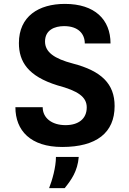

<svg xmlns="http://www.w3.org/2000/svg" viewBox="-20 -744 663 985"><path d="M299 10C475 10 568 -63 568 -200C568 -314 500 -380 354 -418C258 -443 211 -477 211 -531C211 -590 260 -610 309 -610C382 -610 415 -570 415 -521H547C547 -644 466 -724 313 -724C178 -724 77 -660 77 -523C77 -428 123 -353 275 -306C380 -278 425 -247 425 -193C425 -134 382 -102 316 -102C247 -102 199 -138 199 -194H59C59 -74 137 10 299 10ZM232 221H312C345 180 378 135 384 61H267C267 114 248 180 232 221Z"/></svg>

Font: Kathrein 75 Bold
Style: Regular
Weight: 700
Designer: Lazydogs Typefoundry, based on Open Sans by Ascender Corporation
Foundry: Lazydogs Typefoundry
Version: Version 1.003;PS 001.003;hotconv 1.0.88;makeotf.lib2.5.64775